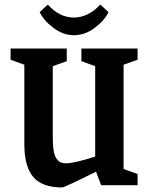

<svg xmlns="http://www.w3.org/2000/svg" viewBox="-20 -821 664 851"><path d="M307.1 -665Q259.8 -665 216.8 -697.5Q173.8 -730 155.8 -767.1L191.9 -800.8Q243.7 -743.2 307.1 -743.2Q370.6 -743.2 424.8 -800.8L460.9 -767.1Q442.4 -729.5 399.4 -697.3Q356.4 -665 307.1 -665ZM254.9 9.8Q166.5 9.8 127.2 -36.9Q87.9 -83.5 87.9 -182.1V-534.2L26.9 -556.2V-606H275.9V-549.8L213.9 -527.8V-208Q213.9 -172.9 218.5 -149.7Q223.1 -126.5 232.2 -115.5Q241.2 -104.5 250.7 -100.8Q260.3 -97.2 273.9 -97.2Q308.6 -97.2 401.9 -127V-527.8L340.8 -549.8V-606H589.8V-556.2L527.8 -534.2V-71.8L589.8 -49.8V0H428.2L405.8 -60.1Q266.1 9.8 254.9 9.8Z"/></svg>

Font: Grenze SemiBold
Style: Regular
Weight: 600
Designer: Renata Polastri
Foundry: Omnibus-Type
Version: Version 1.002;PS 001.002;hotconv 1.0.88;makeotf.lib2.5.64775